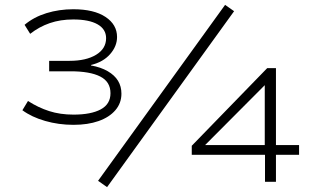

<svg xmlns="http://www.w3.org/2000/svg" viewBox="-20 -747 1317 789"><path d="M282 -234Q221 -234 165.5 -250Q110 -266 72 -294L95 -332Q137 -305 182 -290.5Q227 -276 282 -276Q354 -276 394 -297.5Q434 -319 434 -364Q434 -411 392 -432.5Q350 -454 270 -454H182V-497H266Q334 -497 375 -522Q416 -547 416 -590Q416 -627 381 -647Q346 -667 281 -667Q228 -667 184.5 -652Q141 -637 104 -608L81 -645Q119 -677 171 -693Q223 -709 281 -709Q366 -709 413.5 -677.5Q461 -646 461 -595Q461 -557 432.5 -524.5Q404 -492 354 -480V-478Q394 -471 422.5 -454.5Q451 -438 465 -415Q479 -392 479 -362Q479 -323 454 -294Q429 -265 385 -249.5Q341 -234 282 -234ZM420 22 383 -4 905 -727 942 -701ZM1069 0V-111H768V-148L1078 -467H1114V-151H1209V-111H1114V0ZM1068 -151V-401H1072L806 -134V-151Z"/></svg>

Font: Nunito Sans 7pt Expanded ExtraLight
Style: Regular
Weight: 250
Width: 7
Designer: Vernon Adams
Foundry: Vernon Adams
Version: Version 3.101;gftools[0.9.27]